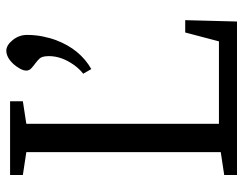

<svg xmlns="http://www.w3.org/2000/svg" viewBox="-103 -686 789 623"><g transform="rotate(-90 291.5 -374.5)"><path d="M392.1 -528.8Q420.9 -569.3 420.9 -609.9Q420.9 -631.8 413.6 -639.9Q406.2 -647.9 397.5 -654.3Q388.7 -660.6 381.3 -667.5Q374 -674.3 374 -683.6Q374 -692.9 379.9 -703.6Q385.7 -714.4 394.5 -724.6Q416.5 -748.5 438.5 -748.5Q456.5 -748.5 473.6 -727.1Q489.7 -706.5 489.7 -681.2Q489.7 -655.8 484.9 -631.1Q480 -606.4 472.2 -585.9Q442.9 -509.3 378.9 -472.7L363.8 -499Q379.4 -511.2 392.1 -528.8ZM274.4 -736.3V-694.8L201.2 -683.6V-58.6H468.8L497.6 -168H537.6L533.2 0H35.2V-41.5L109.4 -52.7V-683.6L35.2 -694.8V-736.3Z"/></g></svg>

Font: Habibi
Style: Regular
Weight: 400
Designer: Magnus Gaarde
Foundry: Magnus Gaarde
Version: Version 1.001